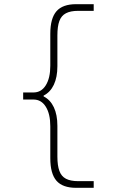

<svg xmlns="http://www.w3.org/2000/svg" viewBox="-20 -790 590 920"><path d="M345 110Q280 110 250.5 76Q221 42 221 -32V-185Q221 -244 199.5 -278.5Q178 -313 141 -313H91V-347H141Q178 -347 199.5 -381.5Q221 -416 221 -475V-628Q221 -702 250.5 -736Q280 -770 345 -770H429V-738H354Q318 -738 296 -726.5Q274 -715 264.5 -689.5Q255 -664 255 -620V-473Q255 -420 238 -384Q221 -348 189 -332V-328Q221 -312 238 -276Q255 -240 255 -187V-40Q255 3 264.5 29Q274 55 296 66.5Q318 78 354 78H429V110Z"/></svg>

Font: M PLUS Code Latin SemiExpanded ExtraLight
Style: Regular
Weight: 250
Width: 6
Designer: Coji Morishita
Foundry: UNDERFOREST DESIGN
Version: Version 1.002; ttfautohint (v1.8.3)